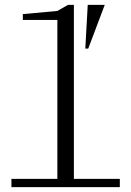

<svg xmlns="http://www.w3.org/2000/svg" viewBox="-20 -770 540 790"><path d="M27 0V-34H216V-688H74V-712L216 -725L260 -750H284V-34H473V0ZM331 -570 341 -750H411L343 -570Z"/></svg>

Font: Xanh Mono
Style: Regular
Weight: 400
Monospace: yes
Designer: Lam Bao, Duy Dao
Foundry: Yellow Type Foundry
Version: Version 3.101; ttfautohint (v1.8.3)